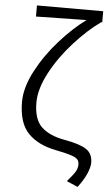

<svg xmlns="http://www.w3.org/2000/svg" viewBox="-64 -825 613 1068"><g transform="rotate(5 243.0 -291.0)"><path d="M405 77Q405 59 395 48.5Q385 38 357.5 29Q330 20 274 9Q174 -10 118 -67Q62 -124 62 -243Q62 -323 111 -416Q160 -509 233.5 -591.5Q307 -674 380 -727Q345 -727 323 -726Q140 -723 98 -722V-784H468V-722H462Q390 -671 315 -588.5Q240 -506 191 -414Q142 -322 142 -246Q142 -152 187 -109.5Q232 -67 319 -52Q403 -37 439 -13Q475 11 475 61Q475 87 459 123.5Q443 160 411 202L349 175Q383 136 394 117Q405 98 405 77Z"/></g></svg>

Font: Nebula Sans Book
Style: Regular
Weight: 400
Designer: Paul D. Hunt for Adobe (as Source Sans)
Foundry: Nebula Entertainment & Broadcasting LLC
Version: Version 1.010